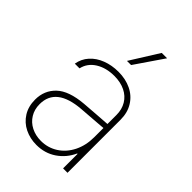

<svg xmlns="http://www.w3.org/2000/svg" viewBox="-226 -853 961 961"><g transform="rotate(45 254.5 -373.0)"><path d="M240.2 -302.7Q276.9 -305.7 320.6 -308.8Q364.3 -312 394.5 -314V-377.9Q394.5 -417 376.7 -446.8Q358.9 -476.6 325.9 -492.7Q293 -508.8 249 -508.8Q191.4 -508.8 150.1 -483.2Q108.9 -457.5 98.6 -412.1H65.4Q71.8 -450.7 97.4 -479.2Q123 -507.8 162.6 -522.9Q202.1 -538.1 249 -538.1Q299.8 -538.1 339.8 -518.8Q379.9 -499.5 402.8 -462.6Q425.8 -425.8 425.8 -376V0H394.5V-102.5H391.6Q368.2 -50.8 322.3 -19.5Q276.4 11.7 216.8 11.7Q171.9 11.7 134 -6.8Q96.2 -25.4 74 -60.8Q51.8 -96.2 51.8 -144.5Q51.8 -209.5 96.4 -252Q141.1 -294.4 240.2 -302.7ZM218.8 -18.6Q268.1 -18.6 308.3 -44.4Q348.6 -70.3 371.6 -116.5Q394.5 -162.6 394.5 -220.7V-285.6L351.6 -282.2Q264.2 -274.9 249 -274.4Q84 -261.7 84 -144.5Q84 -106.9 101.6 -78.4Q119.1 -49.8 149.9 -34.2Q180.7 -18.6 218.8 -18.6ZM335 -757.8H373L269.5 -606.4H240.2Z"/></g></svg>

Font: Pretendard Std Thin
Style: Regular
Weight: 100
Designer: Base glyphs from Inter by Rasmus Andersson; Hangeul glyphs from Noto Sans CJK(Source Han Sans) by Jang Soo-young and Kan
Foundry: Kil Hyung-jin
Version: Version 1.309